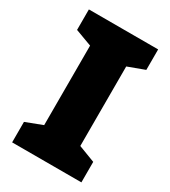

<svg xmlns="http://www.w3.org/2000/svg" viewBox="-176 -803 793 893"><g transform="rotate(30 220.0 -357.0)"><path d="M406 0H34V-110L123 -144V-571L34 -604V-714H406V-604L317 -571V-144L406 -110Z"/></g></svg>

Font: Noto Sans Khmer UI Black
Style: Regular
Weight: 900
Designer: Danh Hong and the Monotype Design Team
Foundry: Monotype Imaging Inc.
Version: Version 2.002; ttfautohint (v1.8.4.7-5d5b)